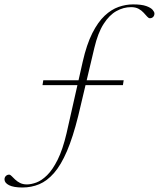

<svg xmlns="http://www.w3.org/2000/svg" viewBox="-50 -735 722 874"><path d="M143.5 -347.5 147 -369.5H513L509.5 -347.5ZM52 118.5Q12 118.5 -8.8 108Q-29.5 97.5 -29.5 81.5Q-29.5 72 -23.2 66Q-17 60 -8.5 60Q-3 60 3.2 66.8Q9.5 73.5 18.8 82.2Q28 91 41.2 97.8Q54.5 104.5 72.5 104.5Q91.5 104.5 115.5 95.8Q139.5 87 164.5 62.5Q189.5 38 212.5 -8Q235.5 -54 253 -128.5L326.5 -454Q344.5 -533 370.2 -584Q396 -635 426.5 -663.5Q457 -692 490 -703.5Q523 -715 555.5 -715Q594.5 -715 615.5 -707.5Q636.5 -700 644.8 -690.2Q653 -680.5 653 -673.5Q653 -664 647.2 -658Q641.5 -652 632 -652Q626.5 -652 619.8 -659.5Q613 -667 603.8 -677.2Q594.5 -687.5 580.8 -695Q567 -702.5 546.5 -702.5Q512 -702.5 479.8 -684.5Q447.5 -666.5 421.5 -625.8Q395.5 -585 379.5 -517L306 -207Q282 -110.5 254.8 -47Q227.5 16.5 196 52.5Q164.5 88.5 128.8 103.5Q93 118.5 52 118.5Z"/></svg>

Font: Newsreader 60pt ExtraLight
Style: Italic
Weight: 250
Italic angle: -17°
Designer: Hugues Gentile
Foundry: Production Type
Version: Version 1.003